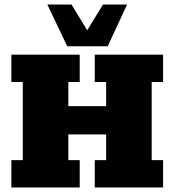

<svg xmlns="http://www.w3.org/2000/svg" viewBox="-20 -823 766 843"><path d="M30 0V-120H80V-463H30V-583H330V-463H280V-357H446V-463H396V-583H696V-463H646V-120H696V0H396V-120H446V-233H280V-120H330V0ZM275 -620 188 -803H294L363 -690L432 -803H538L453 -620Z"/></svg>

Font: Rokkitt SemiBold Black
Style: Regular
Weight: 900
Version: Version 3.103